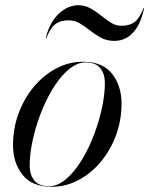

<svg xmlns="http://www.w3.org/2000/svg" viewBox="-20 -707 574 737"><path d="M178.5 10Q103 10 66.5 -36Q30 -82 30 -149.5Q30 -215 51.8 -273Q73.5 -331 111 -375.2Q148.5 -419.5 196.8 -444.8Q245 -470 298 -470Q374 -470 410.2 -423.8Q446.5 -377.5 446.5 -310Q446.5 -244.5 424.8 -186.5Q403 -128.5 365.5 -84.2Q328 -40 279.8 -15Q231.5 10 178.5 10ZM168.5 8Q196 8 222.2 -10.8Q248.5 -29.5 272.5 -61.5Q296.5 -93.5 316.5 -134Q336.5 -174.5 351.2 -219Q366 -263.5 374.2 -307Q382.5 -350.5 382.5 -387.5Q382.5 -424.5 364.5 -446Q346.5 -467.5 308 -467.5Q281 -467.5 254.5 -448.8Q228 -430 204 -398Q180 -366 160 -325.5Q140 -285 125.2 -240.5Q110.5 -196 102.2 -152.8Q94 -109.5 94 -72Q94 -35.5 112.2 -13.8Q130.5 8 168.5 8ZM419.5 -550Q390.5 -550 368.2 -562Q346 -574 326.2 -589.5Q306.5 -605 286.8 -617Q267 -629 243.5 -629Q211.5 -629 192 -614Q172.5 -599 157.5 -560H155.5Q165.5 -602.5 185.5 -630.8Q205.5 -659 230.2 -673Q255 -687 279.5 -687Q306 -687 327.2 -675Q348.5 -663 367.8 -647.5Q387 -632 405.8 -620Q424.5 -608 445.5 -608Q478 -608 497.2 -623Q516.5 -638 531.5 -677H533.5Q523.5 -629.5 506 -601.8Q488.5 -574 466.2 -562Q444 -550 419.5 -550Z"/></svg>

Font: Bodoni Moda 96pt
Style: Italic
Weight: 400
Italic angle: -13°
Version: Version 2.004